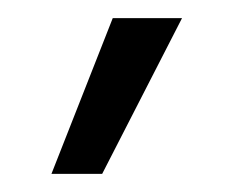

<svg xmlns="http://www.w3.org/2000/svg" viewBox="-20 -800 249 212"><path d="M36.8 -608 104.5 -780H181L92.8 -608Z"/></svg>

Font: Mohave Light
Style: Regular
Weight: 300
Designer: Gumpita Rahayu
Foundry: Tokotype
Version: Version 2.003